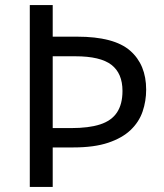

<svg xmlns="http://www.w3.org/2000/svg" viewBox="-20 -734 645 754"><path d="M554 -382Q554 -337 540 -296Q526 -255 493 -223.5Q460 -192 405 -173.5Q350 -155 268 -155H187V0H97V-714H187V-590H283Q428 -590 491 -535Q554 -480 554 -382ZM259 -231Q329 -231 373.5 -245.5Q418 -260 439.5 -292.5Q461 -325 461 -377Q461 -446 417.5 -479.5Q374 -513 276 -513H187V-231Z"/></svg>

Font: Noto Sans Thai
Style: Regular
Weight: 400
Designer: Monotype Design Team
Foundry: Monotype Imaging Inc.
Version: Version 2.001